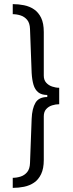

<svg xmlns="http://www.w3.org/2000/svg" viewBox="-20 -755 355 934"><path d="M42 -735Q70 -735 97 -729.5Q124 -724 145.5 -709.5Q167 -695 180 -668.5Q193 -642 193 -599V-387Q193 -366 204.5 -353Q216 -340 233.5 -334Q251 -328 268 -328V-248Q251 -248 233.5 -242.5Q216 -237 204.5 -224Q193 -211 193 -189V23Q193 65 180 92Q167 119 145.5 133.5Q124 148 97 153.5Q70 159 42 159V110Q61 110 80 104Q99 98 112 82.5Q125 67 126 38L134 -177Q136 -227 152.5 -255Q169 -283 210 -283V-293Q182 -293 166 -306Q150 -319 143 -342.5Q136 -366 134 -400L126 -614Q125 -643 112 -658.5Q99 -674 80 -680Q61 -686 42 -686Z"/></svg>

Font: Archivo Condensed Light
Style: Regular
Weight: 300
Width: 3
Designer: Hector Gatti
Foundry: Omnibus-Type
Version: Version 2.001